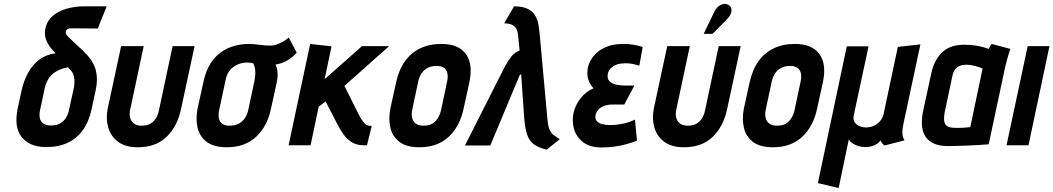

<svg xmlns="http://www.w3.org/2000/svg" viewBox="-20 -734 5322 970"><path d="M334 -591 474 -590 519 -702H401Q360 -702 316.5 -690Q273 -678 242.5 -650Q212 -622 207 -575Q205 -550 216.5 -524.5Q228 -499 250 -476L261 -465Q211 -458 176.5 -431Q142 -404 121 -364.5Q100 -325 90 -281L69 -184Q50 -90 90.5 -40.5Q131 9 213 9Q276 9 322.5 -13Q369 -35 399.5 -78Q430 -121 443 -184L464 -281Q469 -305 469.5 -325.5Q470 -346 467 -364.5Q464 -383 458 -398Q444 -430 421 -455Q398 -480 372.5 -503Q347 -526 323 -550Q321 -553 318 -556Q315 -559 313.5 -563Q312 -567 312 -571Q312 -578 316 -582.5Q320 -587 325 -589Q330 -591 334 -591ZM353 -290 328 -176Q324 -156 313 -138.5Q302 -121 283.5 -110.5Q265 -100 238 -100Q212 -100 198 -110.5Q184 -121 181 -138.5Q178 -156 182 -176L206 -288Q211 -311 221 -329Q231 -347 246 -360Q261 -373 280.5 -381.5Q300 -390 323 -394L336 -380Q350 -366 353.5 -348Q357 -330 356 -314Q355 -298 353 -290Z M895 -185 963 -501H852L783 -177Q779 -155 768 -137Q757 -119 739.5 -109Q722 -99 697 -99Q671 -99 656.5 -110Q642 -121 637.5 -139Q633 -157 637 -177L706 -501H592L524 -185Q514 -134 527 -89.5Q540 -45 577 -17.5Q614 10 676 10Q768 10 822.5 -43.5Q877 -97 895 -185Z M1479 -468 1439 -544Q1420 -528 1395.5 -516.5Q1371 -505 1355 -504Q1334 -503 1314.5 -505Q1295 -507 1275.5 -509.5Q1256 -512 1235 -512Q1202 -512 1167 -503Q1132 -494 1100 -472.5Q1068 -451 1044 -414Q1020 -377 1008 -321L978 -185Q968 -134 978 -89.5Q988 -45 1024 -17.5Q1060 10 1126 10Q1218 10 1274.5 -43.5Q1331 -97 1349 -185L1378 -317Q1384 -346 1382 -369Q1380 -392 1372 -408Q1388 -410 1406 -416.5Q1424 -423 1442.5 -435.5Q1461 -448 1479 -468ZM1265 -323 1234 -177Q1229 -155 1217 -137Q1205 -119 1186 -109Q1167 -99 1141 -99Q1114 -99 1101 -110Q1088 -121 1085.5 -139Q1083 -157 1087 -177L1120 -331Q1125 -356 1136.5 -372.5Q1148 -389 1163.5 -399Q1179 -409 1195 -413.5Q1211 -418 1225 -418Q1232 -418 1237.5 -417.5Q1243 -417 1248.5 -416.5Q1254 -416 1260 -414Q1263 -407 1265.5 -399Q1268 -391 1269 -382.5Q1270 -374 1270 -364.5Q1270 -355 1268.5 -344.5Q1267 -334 1265 -323Z M1790 -160 1720 -300 1946 -501H1809L1620 -334L1655 -500L1547 -512L1438 0H1549L1590 -195L1625 -222L1681 -113Q1696 -84 1713.5 -58Q1731 -32 1756.5 -16Q1782 0 1819 0H1834L1858 -98H1853Q1841 -98 1831.5 -103Q1822 -108 1812.5 -121.5Q1803 -135 1790 -160Z M2322 -185 2351 -317Q2371 -409 2334 -460.5Q2297 -512 2210 -512Q2149 -512 2102.5 -489.5Q2056 -467 2025.5 -424Q1995 -381 1981 -317L1952 -185Q1942 -134 1952 -89.5Q1962 -45 1997.5 -17.5Q2033 10 2099 10Q2191 10 2247.5 -43.5Q2304 -97 2322 -185ZM2239 -323 2208 -177Q2203 -155 2192 -137Q2181 -119 2163.5 -109Q2146 -99 2121 -99Q2094 -99 2080 -110Q2066 -121 2062 -139Q2058 -157 2062 -177L2093 -323Q2099 -349 2111.5 -366Q2124 -383 2142.5 -392Q2161 -401 2185 -401Q2209 -401 2222.5 -391.5Q2236 -382 2240 -364.5Q2244 -347 2239 -323Z M2746 -128 2707 -556Q2705 -580 2701 -605.5Q2697 -631 2685 -653Q2673 -675 2647.5 -688.5Q2622 -702 2577 -702L2527 -616Q2549 -616 2564 -610Q2579 -604 2587.5 -590Q2596 -576 2598 -551L2605 -479Q2589 -473 2575.5 -461Q2562 -449 2546.5 -424.5Q2531 -400 2509 -355L2329 1H2457L2605 -353Q2606 -355 2608 -356.5Q2610 -358 2611.5 -358.5Q2613 -359 2613 -359L2628 -143Q2632 -88 2642.5 -55.5Q2653 -23 2676.5 -5.5Q2700 12 2742 22L2808 -31Q2791 -42 2778 -51Q2765 -60 2757 -77.5Q2749 -95 2746 -128Z M3210 -402 3227 -497Q3200 -505 3174 -509Q3148 -513 3122 -512Q3072 -511 3036 -494Q3000 -477 2978.5 -450.5Q2957 -424 2950 -393Q2946 -372 2948 -353Q2950 -334 2958 -317.5Q2966 -301 2979 -288Q2940 -272 2912.5 -236.5Q2885 -201 2877 -161Q2869 -122 2880 -82.5Q2891 -43 2925.5 -16Q2960 11 3019 11Q3051 11 3081 7Q3111 3 3140 -4.5Q3169 -12 3198 -23L3188 -130Q3176 -124 3161 -118.5Q3146 -113 3129 -109.5Q3112 -106 3095 -104Q3078 -102 3062 -102Q3040 -102 3021.5 -107Q3003 -112 2994 -123.5Q2985 -135 2989 -154Q2992 -166 2999.5 -176Q3007 -186 3018 -192.5Q3029 -199 3043 -202.5Q3057 -206 3072 -206H3134L3185 -302H3132Q3114 -302 3093 -306.5Q3072 -311 3059 -324Q3046 -337 3051 -362Q3055 -379 3066 -389.5Q3077 -400 3091 -406Q3105 -412 3118 -413Q3137 -415 3153 -414Q3169 -413 3183 -409.5Q3197 -406 3210 -402Z M3654 -185 3722 -501H3611L3542 -177Q3538 -155 3527 -137Q3516 -119 3498.5 -109Q3481 -99 3456 -99Q3430 -99 3415.5 -110Q3401 -121 3396.5 -139Q3392 -157 3396 -177L3465 -501H3351L3283 -185Q3273 -134 3286 -89.5Q3299 -45 3336 -17.5Q3373 10 3435 10Q3527 10 3581.5 -43.5Q3636 -97 3654 -185ZM3654 -638Q3666 -650 3671.5 -663.5Q3677 -677 3675 -689Q3673 -701 3662 -708Q3648 -717 3633.5 -713.5Q3619 -710 3608 -700.5Q3597 -691 3591 -679L3535 -563H3580Z M4108 -185 4137 -317Q4157 -409 4120 -460.5Q4083 -512 3996 -512Q3935 -512 3888.5 -489.5Q3842 -467 3811.5 -424Q3781 -381 3767 -317L3738 -185Q3728 -134 3738 -89.5Q3748 -45 3783.5 -17.5Q3819 10 3885 10Q3977 10 4033.5 -43.5Q4090 -97 4108 -185ZM4025 -323 3994 -177Q3989 -155 3978 -137Q3967 -119 3949.5 -109Q3932 -99 3907 -99Q3880 -99 3866 -110Q3852 -121 3848 -139Q3844 -157 3848 -177L3879 -323Q3885 -349 3897.5 -366Q3910 -383 3928.5 -392Q3947 -401 3971 -401Q3995 -401 4008.5 -391.5Q4022 -382 4026 -364.5Q4030 -347 4025 -323Z M4545 -112 4630 -510 4516 -497 4444 -158Q4440 -140 4428.5 -125Q4417 -110 4399 -100.5Q4381 -91 4355 -90Q4342 -90 4325.5 -95.5Q4309 -101 4299 -114.5Q4289 -128 4293 -150L4368 -500H4258L4112 191L4217 216L4268 -29Q4276 -17 4287 -10Q4298 -3 4310 1.5Q4322 6 4333 7.5Q4344 9 4353 9Q4371 9 4386.5 4Q4402 -1 4413 -9Q4424 -17 4428 -25Q4429 -23 4432 -17.5Q4435 -12 4439.5 -7Q4444 -2 4449 1L4550 -25Q4548 -28 4544 -36Q4540 -44 4539 -62Q4538 -80 4545 -112Z M5084 -487 4990 -512Q4984 -504 4979.5 -495.5Q4975 -487 4975 -487Q4968 -490 4950.5 -495Q4933 -500 4907 -504Q4881 -508 4850 -508Q4820 -508 4794 -500.5Q4768 -493 4746.5 -475.5Q4725 -458 4708.5 -428.5Q4692 -399 4683 -355L4643 -170Q4636 -135 4637.5 -103.5Q4639 -72 4653 -48Q4667 -24 4695.5 -10Q4724 4 4770 4Q4793 4 4820.5 3Q4848 2 4875.5 1Q4903 0 4925.5 -1.5Q4948 -3 4961.5 -4Q4975 -5 4975 -5L5057 -390Q5061 -407 5067.5 -431.5Q5074 -456 5084 -487ZM4753 -169 4792 -352Q4796 -372 4805 -383Q4814 -394 4825 -399.5Q4836 -405 4846.5 -406Q4857 -407 4865 -407Q4873 -407 4883.5 -405.5Q4894 -404 4905.5 -401Q4917 -398 4927 -394.5Q4937 -391 4944 -387L4882 -92Q4872 -91 4862.5 -90Q4853 -89 4844 -88.5Q4835 -88 4826 -88Q4817 -88 4808 -88Q4784 -88 4769.5 -94.5Q4755 -101 4751 -118.5Q4747 -136 4753 -169Z M5065 0H5176L5282 -501H5172Z"/></svg>

Font: Advent Pro
Style: Bold Italic
Weight: 700
Italic angle: -12°
Designer: VivaRado, Andreas Kalpakidis
Foundry: VivaRado, Andreas Kalpakidis
Version: Version 3.000